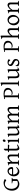

<svg xmlns="http://www.w3.org/2000/svg" viewBox="3507 -4304 811 7865"><g transform="rotate(-90 3912.5 -371.5)"><path d="M508.8 -580.1Q512.2 -577.6 507.8 -570.6Q503.4 -563.5 495.4 -554.7Q487.3 -545.9 477.8 -537.4Q468.3 -528.8 461.9 -522.9L445.8 -525.9Q429.7 -541 412.6 -551Q395.5 -561 376.7 -566.4Q357.9 -571.8 336.9 -574Q315.9 -576.2 292 -576.2Q279.8 -576.2 261.5 -570.6Q243.2 -564.9 222.9 -552.5Q202.6 -540 182.6 -519.8Q162.6 -499.5 146.2 -470Q129.9 -440.4 119.9 -401.1Q109.9 -361.8 109.9 -311Q109.9 -243.2 127.9 -192.9Q146 -142.6 175.3 -109.6Q204.6 -76.7 241.2 -60.3Q277.8 -43.9 314.9 -43.9Q350.6 -43.9 380.6 -51Q410.6 -58.1 434.6 -71.3V-236.8Q434.6 -242.2 429.9 -247.3Q425.3 -252.4 413.8 -257.3Q402.3 -262.2 383.1 -267.1Q363.8 -272 334 -276.9V-297.9H559.1V-276.9Q531.2 -270 519.5 -259Q507.8 -248 507.8 -236.8V-75.2Q471.7 -45.4 443.1 -27.8Q414.6 -10.3 390.6 -0.7Q366.7 8.8 345.2 11.7Q323.7 14.6 301.8 14.6Q252.4 14.6 204.6 -3.7Q156.7 -22 118.9 -59.3Q81.1 -96.7 57.6 -152.6Q34.2 -208.5 34.2 -284.2Q34.2 -365.2 59.8 -429.4Q85.4 -493.7 129.9 -538.3Q174.3 -583 233.6 -606.4Q293 -629.9 359.9 -629.9Q376 -629.9 395.3 -626.5Q414.6 -623 434.6 -616.7Q454.6 -610.4 473.9 -601.1Q493.2 -591.8 508.8 -580.1Z M825.2 -417.5Q799.8 -417.5 778.6 -407.7Q757.3 -397.9 741 -380.1Q724.6 -362.3 713.6 -337.6Q702.6 -313 698.2 -283.2H907.2Q918.5 -283.2 922.1 -286.9Q925.8 -290.5 925.8 -300.8Q925.8 -314 922.1 -333.7Q918.5 -353.5 907.5 -372.3Q896.5 -391.1 876.7 -404.3Q856.9 -417.5 825.2 -417.5ZM1005.9 -272Q997.1 -262.2 982.4 -253.9Q967.8 -245.6 952.1 -239.3H695.3Q695.8 -201.2 705.8 -166.7Q715.8 -132.3 734.6 -106.2Q753.4 -80.1 780 -64.5Q806.6 -48.8 839.8 -48.8Q855 -48.8 869.4 -50.8Q883.8 -52.7 900.4 -59.6Q917 -66.4 937.3 -79.6Q957.5 -92.8 984.9 -115.2Q991.2 -111.8 995.8 -105.5Q1000.5 -99.1 1002.9 -95.2Q970.2 -59.6 945.6 -37.8Q920.9 -16.1 899.2 -4.4Q877.4 7.3 856.2 11Q835 14.6 810.1 14.6Q772.5 14.6 738.5 -1.5Q704.6 -17.6 678.7 -47.1Q652.8 -76.7 637.5 -118.4Q622.1 -160.2 622.1 -211.9Q622.1 -244.6 629.4 -276.4Q636.7 -308.1 650.6 -336.4Q664.6 -364.7 684.6 -388.7Q704.6 -412.6 730 -430.2Q740.7 -437.5 754.2 -444.6Q767.6 -451.7 782.2 -457Q796.9 -462.4 811.3 -465.6Q825.7 -468.8 838.9 -468.8Q870.6 -468.8 895.5 -460Q920.4 -451.2 939 -436.3Q957.5 -421.4 970.2 -401.6Q982.9 -381.8 991 -359.9Q999 -337.9 1002.4 -315.2Q1005.9 -292.5 1005.9 -272Z M1372.1 0V-21Q1407.2 -30.3 1423.8 -37.1Q1440.4 -43.9 1440.4 -50.8V-309.1Q1440.4 -338.9 1437 -357.4Q1433.6 -376 1426.3 -386.7Q1418.9 -397.5 1407 -401.4Q1395 -405.3 1377.9 -405.3Q1362.8 -405.3 1344.2 -397.9Q1325.7 -390.6 1304.4 -374.5Q1283.2 -358.4 1260 -332.3Q1236.8 -306.2 1213.4 -268.1V-50.8Q1213.4 -43.5 1231.7 -35.6Q1250 -27.8 1281.7 -21V0H1071.8V-21Q1104 -29.3 1122.1 -35.9Q1140.1 -42.5 1140.1 -50.8V-347.2Q1140.1 -366.2 1138.7 -377.4Q1137.2 -388.7 1130.6 -395Q1124 -401.4 1110.4 -404.3Q1096.7 -407.2 1071.8 -410.2V-429.7Q1105 -435.1 1133.3 -445.1Q1161.6 -455.1 1189 -468.8L1206.1 -451.7L1211.4 -330.1Q1232.9 -362.8 1258.8 -388.4Q1284.7 -414.1 1311 -431.9Q1337.4 -449.7 1362.1 -459.2Q1386.7 -468.8 1405.8 -468.8Q1426.8 -468.8 1446.3 -462.4Q1465.8 -456.1 1480.7 -442.9Q1495.6 -429.7 1504.6 -409.4Q1513.7 -389.2 1513.7 -361.8V-50.8Q1513.7 -43.9 1528.6 -37.4Q1543.5 -30.8 1582 -21V0Z M1926.8 -57.1Q1902.8 -39.6 1879.4 -26.1Q1856 -12.7 1834.7 -3.7Q1813.5 5.4 1795.4 10Q1777.3 14.6 1764.6 14.6Q1747.6 14.6 1732.2 8.3Q1716.8 2 1705.1 -12.5Q1693.4 -26.9 1686.5 -50.3Q1679.7 -73.7 1679.7 -107.9V-407.7H1616.7L1606.4 -421.4L1644.5 -454.1H1679.7V-574.2L1737.8 -625L1752.9 -612.8V-454.1H1912.6L1926.8 -439.9Q1922.4 -433.1 1915.8 -425.3Q1909.2 -417.5 1902.3 -410.6Q1895.5 -403.8 1888.9 -398.2Q1882.3 -392.6 1877.4 -390.6Q1865.7 -396.5 1841.8 -402.1Q1817.9 -407.7 1778.3 -407.7H1752.9V-149.9Q1752.9 -120.6 1755.6 -101.1Q1758.3 -81.5 1764.6 -70.1Q1771 -58.6 1781 -53.7Q1791 -48.8 1805.7 -48.8Q1822.8 -48.8 1848.6 -55.7Q1874.5 -62.5 1912.6 -82Z M1975.1 0V-21Q2008.3 -27.8 2025.9 -35.9Q2043.5 -43.9 2043.5 -50.8V-327.1Q2043.5 -352.1 2042.5 -367.4Q2041.5 -382.8 2035.2 -391.4Q2028.8 -399.9 2014.9 -403.8Q2001 -407.7 1975.1 -410.2V-429.7Q1990.2 -432.6 2007.1 -436.8Q2023.9 -440.9 2040.5 -446Q2057.1 -451.2 2072.3 -457Q2087.4 -462.9 2100.1 -468.8H2116.7V-50.8Q2116.7 -44.9 2133.1 -36.4Q2149.4 -27.8 2185.1 -21V0ZM2131.3 -615.7Q2131.3 -602.1 2127 -589.8Q2122.6 -577.6 2115 -568.6Q2107.4 -559.6 2097.2 -554.2Q2086.9 -548.8 2074.7 -548.8Q2052.7 -548.8 2043.2 -561Q2033.7 -573.2 2033.7 -595.7Q2033.7 -609.4 2038.1 -621.6Q2042.5 -633.8 2050.3 -642.8Q2058.1 -651.9 2068.1 -657Q2078.1 -662.1 2089.8 -662.1Q2131.3 -662.1 2131.3 -615.7Z M2733.9 -40Q2715.8 -28.3 2699.2 -18.3Q2682.6 -8.3 2668.5 -1Q2654.3 6.3 2643.6 10.5Q2632.8 14.6 2627 14.6Q2609.9 14.6 2599.1 -8.1Q2588.4 -30.8 2585.4 -81.1Q2555.2 -50.8 2530 -32Q2504.9 -13.2 2483.6 -2.9Q2462.4 7.3 2444.6 11Q2426.8 14.6 2411.1 14.6Q2388.2 14.6 2367.2 8.3Q2346.2 2 2330.1 -14.9Q2314 -31.7 2304.4 -61Q2294.9 -90.3 2294.9 -136.2V-347.2Q2294.9 -370.6 2293.5 -383.5Q2292 -396.5 2285.9 -403.1Q2279.8 -409.7 2267.1 -412.1Q2254.4 -414.6 2231.9 -417V-436.5Q2249.5 -438.5 2264.9 -441.4Q2280.3 -444.3 2294.7 -448.2Q2309.1 -452.1 2323.7 -457.3Q2338.4 -462.4 2354.5 -468.8L2368.2 -449.7V-163.1Q2368.2 -128.9 2373.3 -106Q2378.4 -83 2387.9 -69.3Q2397.5 -55.7 2411.4 -49.8Q2425.3 -43.9 2442.9 -43.9Q2458.5 -43.9 2474.9 -48.6Q2491.2 -53.2 2508.5 -63.2Q2525.9 -73.2 2544.9 -89.1Q2564 -105 2585.4 -127.9V-347.2Q2585.4 -369.1 2583.3 -382.3Q2581.1 -395.5 2573.7 -402.8Q2566.4 -410.2 2553 -413.1Q2539.6 -416 2517.1 -417V-436.5Q2552.2 -440.9 2584.5 -450.2Q2616.7 -459.5 2644 -468.8L2658.7 -449.7V-124Q2658.7 -93.8 2660.9 -74.7Q2663.1 -55.7 2669.9 -50.8Q2675.8 -46.9 2689.9 -49.1Q2704.1 -51.3 2729 -62Z M3320.8 0V-21Q3356 -30.3 3372.3 -37.1Q3388.7 -43.9 3388.7 -50.8V-309.1Q3388.7 -338.9 3385.5 -358.6Q3382.3 -378.4 3375.7 -389.6Q3369.1 -400.9 3358.6 -405.5Q3348.1 -410.2 3333.5 -410.2Q3317.4 -410.2 3299.3 -401.1Q3281.2 -392.1 3262.2 -375.2Q3243.2 -358.4 3223.9 -334.2Q3204.6 -310.1 3186 -279.8V-50.8Q3186 -43.9 3201.2 -37.4Q3216.3 -30.8 3254.9 -21V0H3044.9V-21Q3080.1 -30.3 3096.4 -37.1Q3112.8 -43.9 3112.8 -50.8V-309.1Q3112.8 -338.9 3109.9 -358.6Q3106.9 -378.4 3100.3 -389.6Q3093.8 -400.9 3083.3 -405.5Q3072.8 -410.2 3057.6 -410.2Q3024.4 -410.2 2988 -376Q2951.7 -341.8 2910.2 -279.8V-50.8Q2910.2 -43.5 2928.5 -35.6Q2946.8 -27.8 2978.5 -21V0H2768.6V-21Q2800.8 -29.3 2818.8 -35.9Q2836.9 -42.5 2836.9 -50.8V-347.2Q2836.9 -366.7 2835.2 -377.9Q2833.5 -389.2 2826.4 -395.3Q2819.3 -401.4 2805.7 -404.3Q2792 -407.2 2768.6 -410.2V-429.7Q2787.1 -432.6 2802.7 -436.8Q2818.4 -440.9 2832.5 -445.8Q2846.7 -450.7 2859.6 -456.5Q2872.6 -462.4 2885.7 -468.8L2902.8 -451.7L2908.2 -339.8Q2930.2 -372.1 2952.6 -396.2Q2975.1 -420.4 2997.1 -436.5Q3019 -452.6 3039.6 -460.7Q3060.1 -468.8 3077.6 -468.8Q3101.1 -468.8 3120.8 -463.1Q3140.6 -457.5 3155 -444.1Q3169.4 -430.7 3177.7 -408.7Q3186 -386.7 3186 -354V-343.8Q3206.5 -374.5 3228.5 -397.7Q3250.5 -420.9 3272.2 -436.8Q3293.9 -452.6 3314.7 -460.7Q3335.4 -468.8 3353.5 -468.8Q3377 -468.8 3396.7 -462.4Q3416.5 -456.1 3430.9 -442.9Q3445.3 -429.7 3453.6 -409.4Q3461.9 -389.2 3461.9 -361.8V-50.8Q3461.9 -43.9 3477.1 -37.4Q3492.2 -30.8 3530.8 -21V0Z M3789.6 0V-21Q3822.8 -27.8 3841.6 -35.9Q3860.4 -43.9 3860.4 -50.8V-581.1Q3842.3 -578.6 3824.5 -575.9Q3806.6 -573.2 3789.6 -570.3L3785.2 -600.6Q3808.6 -606.9 3836.2 -612.3Q3863.8 -617.7 3893.6 -621.6Q3923.3 -625.5 3953.9 -627.7Q3984.4 -629.9 4014.2 -629.9Q4066.9 -629.9 4109.4 -618.7Q4151.9 -607.4 4181.9 -585.4Q4211.9 -563.5 4228.3 -531.2Q4244.6 -499 4244.6 -457Q4244.6 -423.3 4235.1 -395.5Q4225.6 -367.7 4209.7 -345.9Q4193.8 -324.2 4173.3 -308.3Q4152.8 -292.5 4130.6 -282Q4108.4 -271.5 4086.2 -266.4Q4064 -261.2 4044.9 -261.2Q3999 -261.2 3966.3 -275.9L3955.1 -312.5Q3975.6 -303.2 3994.4 -300.5Q4013.2 -297.9 4030.3 -297.9Q4052.7 -297.9 4077.1 -306.6Q4101.6 -315.4 4122.1 -333Q4142.6 -350.6 4155.8 -376.5Q4168.9 -402.3 4168.9 -437Q4168.9 -477.1 4154.5 -505.9Q4140.1 -534.7 4115.2 -553Q4090.3 -571.3 4057.1 -580.1Q4023.9 -588.9 3986.3 -588.9Q3974.1 -588.9 3962.2 -588.6Q3950.2 -588.4 3938.5 -587.9V-50.8Q3938.5 -47.9 3942.4 -44.4Q3946.3 -41 3955.8 -37.1Q3965.3 -33.2 3981.9 -29.3Q3998.5 -25.4 4023.9 -21V0Z M4317.4 0V-21Q4338.4 -24.4 4352.5 -28.1Q4366.7 -31.7 4375 -35.4Q4383.3 -39.1 4387 -43Q4390.6 -46.9 4390.6 -50.8V-632.8Q4390.6 -654.8 4387.7 -667Q4384.8 -679.2 4377 -685.3Q4369.1 -691.4 4356 -693.6Q4342.8 -695.8 4322.3 -698.2V-717.8Q4357.4 -724.6 4386.7 -732.9Q4416 -741.2 4446.3 -756.8L4463.9 -740.2V-50.8Q4463.9 -43.5 4480.5 -35.6Q4497.1 -27.8 4537.1 -21V0Z M5081.1 -40Q5063 -28.3 5046.4 -18.3Q5029.8 -8.3 5015.6 -1Q5001.5 6.3 4990.7 10.5Q4980 14.6 4974.1 14.6Q4957 14.6 4946.3 -8.1Q4935.5 -30.8 4932.6 -81.1Q4902.3 -50.8 4877.2 -32Q4852.1 -13.2 4830.8 -2.9Q4809.6 7.3 4791.7 11Q4773.9 14.6 4758.3 14.6Q4735.4 14.6 4714.4 8.3Q4693.4 2 4677.2 -14.9Q4661.1 -31.7 4651.6 -61Q4642.1 -90.3 4642.1 -136.2V-347.2Q4642.1 -370.6 4640.6 -383.5Q4639.2 -396.5 4633.1 -403.1Q4627 -409.7 4614.3 -412.1Q4601.6 -414.6 4579.1 -417V-436.5Q4596.7 -438.5 4612.1 -441.4Q4627.4 -444.3 4641.8 -448.2Q4656.2 -452.1 4670.9 -457.3Q4685.5 -462.4 4701.7 -468.8L4715.3 -449.7V-163.1Q4715.3 -128.9 4720.5 -106Q4725.6 -83 4735.1 -69.3Q4744.6 -55.7 4758.5 -49.8Q4772.5 -43.9 4790 -43.9Q4805.7 -43.9 4822 -48.6Q4838.4 -53.2 4855.7 -63.2Q4873 -73.2 4892.1 -89.1Q4911.1 -105 4932.6 -127.9V-347.2Q4932.6 -369.1 4930.4 -382.3Q4928.2 -395.5 4920.9 -402.8Q4913.6 -410.2 4900.1 -413.1Q4886.7 -416 4864.3 -417V-436.5Q4899.4 -440.9 4931.6 -450.2Q4963.9 -459.5 4991.2 -468.8L5005.9 -449.7V-124Q5005.9 -93.8 5008.1 -74.7Q5010.3 -55.7 5017.1 -50.8Q5022.9 -46.9 5037.1 -49.1Q5051.3 -51.3 5076.2 -62Z M5430.7 -138.2Q5430.7 -103.5 5420.9 -78.9Q5411.1 -54.2 5395.5 -37.1Q5379.9 -20 5360.8 -9.8Q5341.8 0.5 5323.2 5.9Q5304.7 11.2 5288.3 12.9Q5272 14.6 5262.7 14.6Q5239.3 14.6 5206.3 5.9Q5173.3 -2.9 5140.6 -21Q5137.2 -22.5 5136 -36.9Q5134.8 -51.3 5135.5 -70.1Q5136.2 -88.9 5138.4 -107.9Q5140.6 -127 5144 -138.2L5165 -132.8Q5166 -112.3 5175.8 -94.2Q5185.5 -76.2 5201.9 -63Q5218.3 -49.8 5240 -42Q5261.7 -34.2 5287.1 -34.2Q5304.7 -34.2 5319.3 -39.8Q5334 -45.4 5344.7 -55.4Q5355.5 -65.4 5361.3 -79.6Q5367.2 -93.8 5367.2 -110.8Q5367.2 -130.4 5356.7 -145.5Q5346.2 -160.6 5329.1 -173.1Q5312 -185.5 5290.3 -196.5Q5268.6 -207.5 5246.1 -219.2Q5225.6 -229.5 5206.5 -241.2Q5187.5 -252.9 5172.6 -267.6Q5157.7 -282.2 5148.7 -300.3Q5139.6 -318.4 5139.6 -341.8Q5139.6 -372.1 5151.9 -395.8Q5164.1 -419.4 5184.3 -435.5Q5204.6 -451.7 5230.7 -460.2Q5256.8 -468.8 5284.7 -468.8Q5299.8 -468.8 5318.1 -466.1Q5336.4 -463.4 5354.2 -458.5Q5372.1 -453.6 5387.7 -446.8Q5403.3 -439.9 5413.1 -431.2Q5416 -428.2 5413.8 -418Q5411.6 -407.7 5407 -395.5Q5402.3 -383.3 5397 -372.6Q5391.6 -361.8 5388.7 -357.9L5369.6 -361.8Q5346.2 -397 5321 -410.9Q5295.9 -424.8 5272 -424.8Q5255.9 -424.8 5243.2 -419.4Q5230.5 -414.1 5221.4 -405.5Q5212.4 -397 5207.8 -386.7Q5203.1 -376.5 5203.1 -366.2Q5203.1 -350.6 5212.4 -338.1Q5221.7 -325.7 5236.8 -314.7Q5252 -303.7 5271.2 -293.7Q5290.5 -283.7 5311 -272.9Q5332 -262.2 5353.5 -250Q5375 -237.8 5392.1 -221.9Q5409.2 -206.1 5419.9 -185.8Q5430.7 -165.5 5430.7 -138.2Z M5719.7 0V-21Q5752.9 -27.8 5771.7 -35.9Q5790.5 -43.9 5790.5 -50.8V-581.1Q5772.5 -578.6 5754.6 -575.9Q5736.8 -573.2 5719.7 -570.3L5715.3 -600.6Q5738.8 -606.9 5766.4 -612.3Q5793.9 -617.7 5823.7 -621.6Q5853.5 -625.5 5884 -627.7Q5914.6 -629.9 5944.3 -629.9Q5997.1 -629.9 6039.6 -618.7Q6082 -607.4 6112.1 -585.4Q6142.1 -563.5 6158.4 -531.2Q6174.8 -499 6174.8 -457Q6174.8 -423.3 6165.3 -395.5Q6155.8 -367.7 6139.9 -345.9Q6124 -324.2 6103.5 -308.3Q6083 -292.5 6060.8 -282Q6038.6 -271.5 6016.4 -266.4Q5994.1 -261.2 5975.1 -261.2Q5929.2 -261.2 5896.5 -275.9L5885.3 -312.5Q5905.8 -303.2 5924.6 -300.5Q5943.4 -297.9 5960.4 -297.9Q5982.9 -297.9 6007.3 -306.6Q6031.7 -315.4 6052.2 -333Q6072.8 -350.6 6085.9 -376.5Q6099.1 -402.3 6099.1 -437Q6099.1 -477.1 6084.7 -505.9Q6070.3 -534.7 6045.4 -553Q6020.5 -571.3 5987.3 -580.1Q5954.1 -588.9 5916.5 -588.9Q5904.3 -588.9 5892.3 -588.6Q5880.4 -588.4 5868.7 -587.9V-50.8Q5868.7 -47.9 5872.6 -44.4Q5876.5 -41 5886 -37.1Q5895.5 -33.2 5912.1 -29.3Q5928.7 -25.4 5954.1 -21V0Z M6545.4 0V-21Q6580.6 -30.3 6597.2 -37.1Q6613.8 -43.9 6613.8 -50.8V-309.1Q6613.8 -338.9 6610.1 -357.4Q6606.4 -376 6598.6 -386.7Q6590.8 -397.5 6579.1 -401.4Q6567.4 -405.3 6551.3 -405.3Q6534.2 -405.3 6514.4 -396.5Q6494.6 -387.7 6473.1 -370.6Q6451.7 -353.5 6429.7 -327.9Q6407.7 -302.2 6386.7 -268.1V-50.8Q6386.7 -43.5 6405 -35.6Q6423.3 -27.8 6455.1 -21V0H6245.1V-21Q6277.3 -29.3 6295.4 -35.9Q6313.5 -42.5 6313.5 -50.8V-633.8Q6313.5 -654.3 6311.8 -665.8Q6310.1 -677.2 6303 -683.6Q6295.9 -689.9 6282.2 -692.6Q6268.6 -695.3 6245.1 -698.2V-717.8Q6265.6 -721.7 6282.5 -725.6Q6299.3 -729.5 6313.7 -734.1Q6328.1 -738.8 6341.3 -744.1Q6354.5 -749.5 6368.7 -756.8L6386.7 -740.2V-334Q6407.7 -365.2 6433.3 -390.1Q6459 -415 6484.9 -432.6Q6510.7 -450.2 6535.4 -459.5Q6560.1 -468.8 6579.1 -468.8Q6600.1 -468.8 6619.6 -462.4Q6639.2 -456.1 6654.1 -442.9Q6668.9 -429.7 6678 -409.4Q6687 -389.2 6687 -361.8V-50.8Q6687 -43.9 6701.9 -37.4Q6716.8 -30.8 6755.4 -21V0Z M7158.2 -222.2Q7158.2 -260.7 7145.5 -295.7Q7132.8 -330.6 7112.8 -357.2Q7092.8 -383.8 7067.4 -399.4Q7042 -415 7017.1 -415Q6980 -415 6954.6 -400.9Q6929.2 -386.7 6913.8 -362.1Q6898.4 -337.4 6891.6 -303.7Q6884.8 -270 6884.8 -231Q6884.8 -192.4 6898.4 -157.5Q6912.1 -122.6 6932.9 -96.2Q6953.6 -69.8 6978.5 -54.4Q7003.4 -39.1 7025.9 -39.1Q7060.5 -39.1 7085.4 -52Q7110.4 -64.9 7126.5 -88.9Q7142.6 -112.8 7150.4 -146.5Q7158.2 -180.2 7158.2 -222.2ZM7233.9 -236.8Q7233.9 -204.1 7225.6 -172.9Q7217.3 -141.6 7202.6 -113.8Q7188 -85.9 7167.5 -62.3Q7147 -38.6 7122.3 -21.5Q7097.7 -4.4 7069.8 5.1Q7042 14.6 7012.2 14.6Q6965.8 14.6 6928.5 -2.9Q6891.1 -20.5 6864.5 -51.3Q6837.9 -82 6823.5 -124.5Q6809.1 -167 6809.1 -216.8Q6809.1 -249 6817.1 -280.3Q6825.2 -311.5 6839.6 -339.6Q6854 -367.7 6874.3 -391.4Q6894.5 -415 6919.2 -432.1Q6943.8 -449.2 6972.4 -459Q7001 -468.8 7031.2 -468.8Q7077.1 -468.8 7114.5 -451.2Q7151.9 -433.6 7178.5 -402.6Q7205.1 -371.6 7219.5 -329.1Q7233.9 -286.6 7233.9 -236.8Z M7600.1 0V-21Q7635.3 -30.3 7651.9 -37.1Q7668.5 -43.9 7668.5 -50.8V-309.1Q7668.5 -338.9 7665 -357.4Q7661.6 -376 7654.3 -386.7Q7647 -397.5 7635 -401.4Q7623 -405.3 7606 -405.3Q7590.8 -405.3 7572.3 -397.9Q7553.7 -390.6 7532.5 -374.5Q7511.2 -358.4 7488 -332.3Q7464.8 -306.2 7441.4 -268.1V-50.8Q7441.4 -43.5 7459.7 -35.6Q7478 -27.8 7509.8 -21V0H7299.8V-21Q7332 -29.3 7350.1 -35.9Q7368.2 -42.5 7368.2 -50.8V-347.2Q7368.2 -366.2 7366.7 -377.4Q7365.2 -388.7 7358.6 -395Q7352.1 -401.4 7338.4 -404.3Q7324.7 -407.2 7299.8 -410.2V-429.7Q7333 -435.1 7361.3 -445.1Q7389.6 -455.1 7417 -468.8L7434.1 -451.7L7439.5 -330.1Q7460.9 -362.8 7486.8 -388.4Q7512.7 -414.1 7539.1 -431.9Q7565.4 -449.7 7590.1 -459.2Q7614.7 -468.8 7633.8 -468.8Q7654.8 -468.8 7674.3 -462.4Q7693.8 -456.1 7708.7 -442.9Q7723.6 -429.7 7732.7 -409.4Q7741.7 -389.2 7741.7 -361.8V-50.8Q7741.7 -43.9 7756.6 -37.4Q7771.5 -30.8 7810.1 -21V0Z"/></g></svg>

Font: Gentium Plus Phon
Style: Regular
Weight: 400
Designer: J. Victor Gaultney, Annie Olsen, Iska Routamaa, Becca Hirsbrunner
Foundry: SIL International
Version: Version 5.000